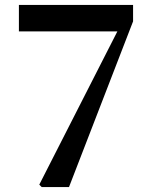

<svg xmlns="http://www.w3.org/2000/svg" viewBox="-20 -762 624 782"><path d="M57 -742V-634H458L140 -10L150 0H261L522 -675V-742Z"/></svg>

Font: Noto Serif CJK JP
Style: Bold
Weight: 700
Designer: Ryoko NISHIZUKA 西塚涼子 (kana & ideographs); Frank Grießhammer (Latin, Greek & Cyrillic); Wenlong ZHANG 张文龙 (bopomofo); San
Foundry: Adobe Systems Incorporated
Version: Version 1.000;PS 1;hotconv 16.6.53;makeotf.lib2.5.65590